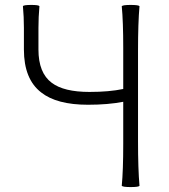

<svg xmlns="http://www.w3.org/2000/svg" viewBox="-20 -754 686 779"><path d="M510 5Q479 5 474 0Q480 -63 480 -170V-341Q418 -329 337 -329Q210 -329 147 -379Q77 -433 77 -553V-641Q77 -685 73 -729Q76 -734 107 -734Q137 -734 140 -729Q136 -685 136 -641V-553Q136 -458 190 -418Q239 -381 343 -381Q423 -381 480 -393V-561Q480 -666 474 -729Q479 -734 510 -734Q542 -734 546 -729Q540 -662 540 -547V-364V-182Q540 -68 546 0Q542 5 510 5Z"/></svg>

Font: GenSekiGothic TW L
Style: Regular
Weight: 300
Version: Version 1.501;PS 1;hotconv 16.6.51;makeotf.lib2.5.65220